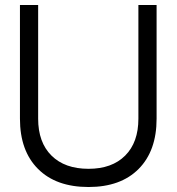

<svg xmlns="http://www.w3.org/2000/svg" viewBox="-20 -734 708 770"><path d="M335 16Q205 16 132.5 -56.5Q60 -129 60 -258V-714H133V-258Q133 -163 186.5 -110Q240 -57 335 -57Q429 -57 482 -110Q535 -163 535 -258V-714H608V-258Q608 -129 536 -56.5Q464 16 335 16Z"/></svg>

Font: Arcon
Style: Regular
Weight: 400
Designer: M. Zarth
Foundry: martin zarth - visuelle & digitale kommunikation
Version: Version 1.131;PS 001.131;hotconv 1.0.70;makeotf.lib2.5.58329